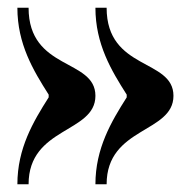

<svg xmlns="http://www.w3.org/2000/svg" viewBox="-20 -540 494 497"><path d="M54 -520H25C25 -426 66 -358 106 -295V-288C66 -225 25 -156 25 -63H54C54 -212 227 -195 227 -292C227 -389 54 -357 54 -520ZM256 -520H227C227 -426 268 -358 308 -295V-288C268 -225 227 -156 227 -63H256C256 -212 429 -195 429 -292C429 -389 256 -357 256 -520Z"/></svg>

Font: Ouroboros
Style: Regular
Weight: 400
Designer: Ariel Martín Pérez
Foundry: Velvetyne Type Foundry
Version: Version 2.001;hotconv 1.0.109;makeotfexe 2.5.65596